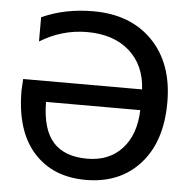

<svg xmlns="http://www.w3.org/2000/svg" viewBox="-53 -793 835 856"><g transform="rotate(5 364.5 -365.0)"><path d="M577.1 -320.3H155.3Q156.2 -198.2 207 -141.1Q257.8 -84 359.4 -84Q457 -84 515.1 -146.5Q573.2 -209 577.1 -320.3ZM694.3 -365.2Q694.3 -189.5 604 -89.4Q513.7 10.7 361.3 10.7Q213.9 10.7 127.9 -85.4Q42 -181.6 42 -362.3Q42 -367.2 44.9 -413.1H577.1Q571.3 -521.5 500.5 -584Q429.7 -646.5 311.5 -646.5Q199.2 -646.5 100.6 -585.9V-694.3Q203.1 -741.2 331.1 -741.2Q498 -741.2 596.2 -640.1Q694.3 -539.1 694.3 -365.2Z"/></g></svg>

Font: Gen Shin Gothic Medium
Style: Regular
Weight: 500
Designer: [Source Han Sans]
Ryoko NISHIZUKA  (kana & ideographs); Paul D. Hunt (Latin, Greek & Cyrillic); Wenlong ZHANG  (bopomofo
Version: Version 1.002.20150607